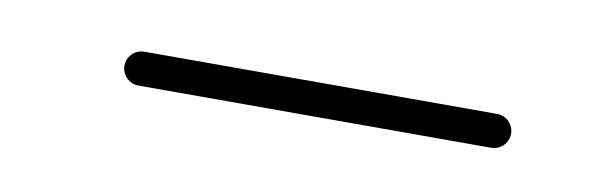

<svg xmlns="http://www.w3.org/2000/svg" viewBox="-22 -209 415 134"><g transform="rotate(10 185.0 -142.0)"><path d="M75 -130C75 -130 75 -130 75 -130C158.3 -130 241.7 -130 325 -130C331.6 -130 337 -135.4 337 -142C337 -148.6 331.6 -154 325 -154C325 -154 325 -154 325 -154C241.7 -154 158.3 -154 75 -154C68.4 -154 63 -148.6 63 -142C63 -135.4 68.4 -130 75 -130Z"/></g></svg>

Font: FRB American Cursive Guidelines Arrows Light
Style: Italic
Weight: 300
Italic angle: -25°
Version: Version 2.0;Modular Font Editor K font №1